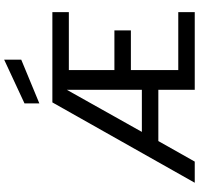

<svg xmlns="http://www.w3.org/2000/svg" viewBox="-37 -940 977 944"><g transform="rotate(-90 452.0 -468.5)"><path d="M420 -700H864V-619H579V-395H774V-314H579V-81H864V0H482V-179H230L129 0H25ZM482 -260V-629L275 -260ZM415 -837 630 -937V-853L415 -764Z"/></g></svg>

Font: AF Albert Sans Medium
Style: Regular
Weight: 500
Designer: Andreas Rasmussen
Foundry: a.Foundry
Version: Version 1.300;Glyphs 3.2 (3231)